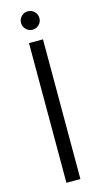

<svg xmlns="http://www.w3.org/2000/svg" viewBox="-130 -889 490 928"><g transform="rotate(-15 114.5 -424.5)"><path d="M80 -699H150V0H80ZM114 -757Q95 -757 81.5 -770.5Q68 -784 68 -803Q68 -822 81.5 -835.5Q95 -849 114 -849Q133 -849 146.5 -835.5Q160 -822 160 -803Q160 -784 146.5 -770.5Q133 -757 114 -757Z"/></g></svg>

Font: SVN-Poppins Light
Style: Regular
Weight: 300
Designer: Ninad Kale (Devanagari), Jonny Pinhorn (Latin)
Foundry: Indian Type Foundry
Version: Version 3.002 2017; ttfautohint (v1.8.3)